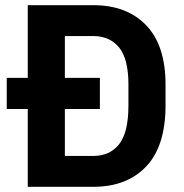

<svg xmlns="http://www.w3.org/2000/svg" viewBox="-20 -720 710 740"><path d="M87 -300H6V-420H87V-700H340Q469 -700 543.5 -622.5Q618 -545 618 -394V-314Q618 -157 543.5 -78.5Q469 0 340 0H87ZM340 -119Q403 -119 439 -164Q475 -209 475 -314V-394Q475 -493 439 -537Q403 -581 340 -581H230V-420H365V-300H230V-119Z"/></svg>

Font: Golos UI VF
Style: Regular
Weight: 400
Designer: A.Korolkova, Vitaly Kuzmin
Foundry: ParaType Ltd
Version: Version 2.000